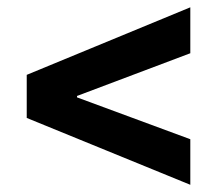

<svg xmlns="http://www.w3.org/2000/svg" viewBox="-20 -575 602 533"><path d="M193.8 -304.7 508.3 -188.5V-62L54.2 -247.6V-367.2L508.3 -554.7V-427.2L193.8 -308.6Z"/></svg>

Font: Reddit Mono
Style: Bold
Weight: 700
Designer: Stephen Hutchings
Foundry: Reddit
Version: Version 1.009